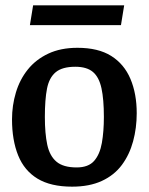

<svg xmlns="http://www.w3.org/2000/svg" viewBox="-20 -687 558 719"><path d="M250 12Q170 12 120.5 -18Q71 -48 48 -105Q25 -162 25 -240Q25 -292 39.5 -340.5Q54 -389 84 -426.5Q114 -464 160.5 -486Q207 -508 270 -508Q348 -508 396.5 -477.5Q445 -447 468.5 -391.5Q492 -336 492 -263Q492 -208 478.5 -158Q465 -108 436.5 -69.5Q408 -31 361.5 -9.5Q315 12 250 12ZM267 -60Q311 -60 332.5 -84.5Q354 -109 361.5 -152Q369 -195 369 -249Q369 -315 360 -356.5Q351 -398 328 -417.5Q305 -437 262 -437Q213 -437 188.5 -416.5Q164 -396 156 -355Q148 -314 148 -249Q148 -187 157 -145Q166 -103 191.5 -81.5Q217 -60 267 -60ZM92 -593 104 -667H445L433 -593Z"/></svg>

Font: Faustina Light SemiBold
Style: Regular
Weight: 600
Version: Version 1.200